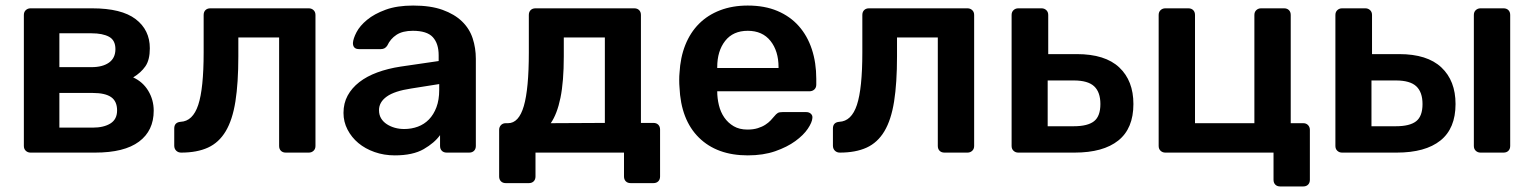

<svg xmlns="http://www.w3.org/2000/svg" viewBox="-20 -550 5532 692"><path d="M90 0Q80 0 73 -6.5Q66 -13 66 -24V-496Q66 -507 73 -513.5Q80 -520 90 -520H312Q418 -520 469 -481Q520 -442 520 -376Q520 -334 504 -311Q488 -288 460 -271Q495 -255 514.5 -222.5Q534 -190 534 -151Q534 -79 481 -39.5Q428 0 323 0ZM194 -308H310Q350 -308 373 -324.5Q396 -341 396 -373Q396 -405 373 -417.5Q350 -430 310 -430H194ZM194 -90H314Q354 -90 378 -105Q402 -120 402 -152Q402 -185 380.5 -200Q359 -215 314 -215H194Z M633 0Q622 0 615 -7Q608 -14 608 -25V-87Q608 -109 631 -111Q675 -113 694.5 -172Q714 -231 714 -361V-496Q714 -507 720.5 -513.5Q727 -520 738 -520H1093Q1103 -520 1110 -513.5Q1117 -507 1117 -496V-24Q1117 -13 1110 -6.5Q1103 0 1093 0H1010Q999 0 992.5 -6.5Q986 -13 986 -24V-415H839V-347Q839 -251 828.5 -184.5Q818 -118 793.5 -77Q769 -36 729.5 -18Q690 0 633 0Z M1403 10Q1364 10 1330 -2Q1296 -14 1271.5 -34.5Q1247 -55 1232.5 -83Q1218 -111 1218 -143Q1218 -178 1233 -205.5Q1248 -233 1275 -254Q1302 -275 1340 -289Q1378 -303 1424 -310L1561 -330V-351Q1561 -393 1540 -416Q1519 -439 1468 -439Q1431 -439 1409 -424.5Q1387 -410 1376 -386Q1368 -373 1353 -373H1274Q1252 -373 1252 -395Q1253 -411 1265 -434Q1277 -457 1303 -478.5Q1329 -500 1370 -515Q1411 -530 1469 -530Q1532 -530 1575 -514.5Q1618 -499 1645 -473Q1672 -447 1683.5 -412Q1695 -377 1695 -338V-24Q1695 -13 1688.5 -6.5Q1682 0 1671 0H1590Q1579 0 1572.5 -6.5Q1566 -13 1566 -24V-63Q1546 -35 1507 -12.5Q1468 10 1403 10ZM1437 -85Q1463 -85 1486 -93.5Q1509 -102 1526 -119.5Q1543 -137 1553 -163.5Q1563 -190 1563 -226V-247L1462 -231Q1402 -222 1374 -202Q1346 -182 1346 -153Q1346 -136 1353.5 -123.5Q1361 -111 1374 -102.5Q1387 -94 1403 -89.5Q1419 -85 1437 -85Z M1803 110Q1792 110 1785.5 103.5Q1779 97 1779 86V-82Q1779 -92 1785.5 -99Q1792 -106 1803 -106H1811Q1850 -106 1868 -168Q1886 -230 1886 -361V-496Q1886 -507 1892.5 -513.5Q1899 -520 1910 -520H2266Q2277 -520 2283.5 -513.5Q2290 -507 2290 -496V-107H2335Q2346 -107 2352.5 -100.5Q2359 -94 2359 -83V86Q2359 97 2352.5 103.5Q2346 110 2335 110H2253Q2242 110 2235.5 103.5Q2229 97 2229 86V0H1910V86Q1910 97 1903.5 103.5Q1897 110 1886 110ZM2160 -107V-415H2012V-347Q2012 -256 2000 -197.5Q1988 -139 1965 -106Z M2675 10Q2564 10 2499 -54Q2434 -118 2429 -236Q2428 -246 2428 -261.5Q2428 -277 2429 -286Q2432 -343 2450 -388Q2468 -433 2499.5 -464.5Q2531 -496 2575.5 -513Q2620 -530 2675 -530Q2736 -530 2782 -510.5Q2828 -491 2859 -456Q2890 -421 2906 -372.5Q2922 -324 2922 -266V-245Q2922 -234 2915 -227.5Q2908 -221 2897 -221H2565Q2565 -196 2571 -171Q2577 -146 2590.5 -126.5Q2604 -107 2624.5 -95Q2645 -83 2674 -83Q2695 -83 2711 -88Q2727 -93 2738.5 -100.5Q2750 -108 2757.5 -116Q2765 -124 2769 -129Q2778 -140 2783.5 -143Q2789 -146 2800 -146H2886Q2896 -146 2902.5 -140Q2909 -134 2908 -125Q2907 -109 2891.5 -86Q2876 -63 2846.5 -41.5Q2817 -20 2774 -5Q2731 10 2675 10ZM2565 -305H2786V-308Q2786 -366 2757 -402.5Q2728 -439 2675 -439Q2622 -439 2593.5 -402.5Q2565 -366 2565 -308Z M3007 0Q2996 0 2989 -7Q2982 -14 2982 -25V-87Q2982 -109 3005 -111Q3049 -113 3068.5 -172Q3088 -231 3088 -361V-496Q3088 -507 3094.5 -513.5Q3101 -520 3112 -520H3467Q3477 -520 3484 -513.5Q3491 -507 3491 -496V-24Q3491 -13 3484 -6.5Q3477 0 3467 0H3384Q3373 0 3366.5 -6.5Q3360 -13 3360 -24V-415H3213V-347Q3213 -251 3202.5 -184.5Q3192 -118 3167.5 -77Q3143 -36 3103.5 -18Q3064 0 3007 0Z M3650 0Q3640 0 3633 -6.5Q3626 -13 3626 -24V-496Q3626 -507 3633 -513.5Q3640 -520 3650 -520H3734Q3744 -520 3751 -513.5Q3758 -507 3758 -496V-355H3861Q3963 -355 4014 -307Q4065 -259 4065 -175Q4065 -87 4010.5 -43.5Q3956 0 3853 0ZM3756 -95H3850Q3900 -95 3923 -113Q3946 -131 3946 -175Q3946 -218 3923.5 -239Q3901 -260 3850 -260H3756Z M4594 122Q4583 122 4576.5 115.5Q4570 109 4570 98V0H4180Q4170 0 4163 -6.5Q4156 -13 4156 -24V-496Q4156 -507 4163 -513.5Q4170 -520 4180 -520H4263Q4274 -520 4280.5 -513.5Q4287 -507 4287 -496V-106H4501V-496Q4501 -507 4508 -513.5Q4515 -520 4525 -520H4608Q4619 -520 4625.5 -513.5Q4632 -507 4632 -496V-106H4677Q4688 -106 4694.5 -99Q4701 -92 4701 -82V98Q4701 109 4694.5 115.5Q4688 122 4677 122Z M4817 0Q4807 0 4800 -6.5Q4793 -13 4793 -24V-496Q4793 -507 4800 -513.5Q4807 -520 4817 -520H4901Q4911 -520 4918 -513.5Q4925 -507 4925 -496V-355H5023Q5124 -355 5175 -307Q5226 -259 5226 -175Q5226 -87 5171.5 -43.5Q5117 0 5014 0ZM5316 0Q5306 0 5299 -6.5Q5292 -13 5292 -24V-496Q5292 -507 5299 -513.5Q5306 -520 5316 -520H5399Q5410 -520 5416.5 -513.5Q5423 -507 5423 -496V-24Q5423 -13 5416.5 -6.5Q5410 0 5399 0ZM4923 -95H5011Q5061 -95 5084 -113Q5107 -131 5107 -175Q5107 -218 5084.5 -239Q5062 -260 5011 -260H4923Z"/></svg>

Font: Fz Rubik Med
Style: Regular
Weight: 500
Designer: Hubert and Fischer
Foundry: Hubert and Fischer
Version: Vit hóa bi FontZin.com